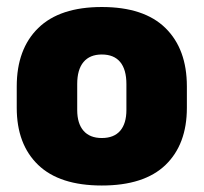

<svg xmlns="http://www.w3.org/2000/svg" viewBox="-20 -528 596 562"><path d="M278 15Q154.5 15 91.8 -45.2Q29 -105.5 29 -212.5V-275Q29 -384.5 92 -446Q155 -507.5 278 -507.5Q401.5 -507.5 464.2 -446Q527 -384.5 527 -275V-212.5Q527 -105.5 464.5 -45.2Q402 15 278 15ZM278 -124Q313.5 -124 331.8 -145.2Q350 -166.5 350 -206V-282Q350 -324.5 331.8 -346.5Q313.5 -368.5 278 -368.5Q243 -368.5 224.5 -346.5Q206 -324.5 206 -282V-206Q206 -166.5 224.5 -145.2Q243 -124 278 -124Z"/></svg>

Font: Anek Gujarati ExtraBold
Style: Regular
Weight: 800
Version: Version 1.003